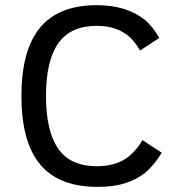

<svg xmlns="http://www.w3.org/2000/svg" viewBox="-20 -710 685 744"><path d="M606.9 -118.2Q574.7 -66.4 541.3 -39.8Q507.8 -13.2 463.4 0.5Q418.9 14.2 358.9 14.2Q207 14.2 135 -73.5Q63 -161.1 63 -337.9Q63 -514.2 134.5 -602.1Q206.1 -689.9 355 -689.9Q414.1 -689.9 460.4 -675.3Q506.8 -660.6 538.8 -635Q570.8 -609.4 597.2 -563L522.9 -514.2Q501.5 -550.3 479.5 -569.1Q457.5 -587.9 426.8 -598.9Q396 -609.9 355 -609.9Q253.4 -609.9 205.8 -542.2Q158.2 -474.6 158.2 -337.9Q158.2 -203.1 205.1 -134.5Q252 -65.9 356 -65.9Q413.6 -65.9 456.1 -88.6Q498.5 -111.3 532.2 -167Z"/></svg>

Font: ClearSansRegular
Style: Regular
Weight: 400
Foundry: Intel Corporation
Version: Version 1.00